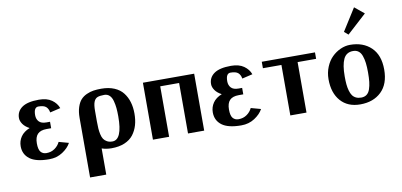

<svg xmlns="http://www.w3.org/2000/svg" viewBox="-82 -994 3060 1461"><g transform="rotate(-10 1448.5 -263.0)"><path d="M29.8 0ZM29.8 0ZM319.8 -107.9 396 -86.9Q376 -49.3 331.1 -19.8Q286.1 9.8 227.1 9.8Q125.5 9.8 77.6 -26.4Q29.8 -62.5 29.8 -125Q29.8 -165.5 52.2 -198.5Q74.7 -231.4 121.1 -250Q87.4 -267.6 70.8 -291.7Q54.2 -315.9 54.2 -338.9Q54.2 -390.1 96.4 -420.2Q138.7 -450.2 227.1 -450.2Q289.1 -450.2 326.2 -423.8Q363.3 -397.5 377 -358.9L295.9 -339.8Q291 -369.1 273.4 -384.5Q255.9 -399.9 214.8 -399.9Q179.2 -399.9 179.2 -338.9Q179.2 -308.6 197 -289.3Q214.8 -270 253.9 -270H282.2V-220.2H247.1Q199.7 -220.2 177.2 -197Q154.8 -173.8 154.8 -125Q154.8 -77.6 170.9 -58.8Q187 -40 214.8 -40Q251.5 -40 279.1 -59.6Q306.6 -79.1 319.8 -107.9Z M633.8 -2V200.2H508.8V-259.8Q508.8 -307.1 520.3 -342.3Q531.7 -377.4 550 -397.7Q568.4 -418 595.7 -430.2Q623 -442.4 649.4 -446.3Q675.8 -450.2 709 -450.2Q766.6 -450.2 809.3 -432.1Q852.1 -414.1 877 -381.8Q901.9 -349.6 913.8 -309.3Q925.8 -269 925.8 -220.2Q925.8 -171.4 914.1 -131.1Q902.3 -90.8 877.7 -58.6Q853 -26.4 810.1 -8.3Q767.1 9.8 709 9.8Q668.5 9.8 633.8 -2ZM633.8 -210Q633.8 -178.2 635.3 -156.5Q636.7 -134.8 641.8 -110.8Q647 -86.9 656.5 -72.8Q666 -58.6 683.1 -49.3Q700.2 -40 724.1 -40Q800.8 -40 800.8 -220.2Q800.8 -256.8 798.1 -284.9Q795.4 -313 787.8 -341.1Q780.3 -369.1 764.2 -384.5Q748 -399.9 724.1 -399.9Q688 -399.9 669.9 -392.1Q651.9 -384.3 642.8 -361.1Q633.8 -337.9 633.8 -292Z M1029.8 0ZM1425.8 -439.9V0H1300.8V-390.1H1154.8V0H1029.8V-439.9Z M1514.2 0ZM1514.2 0ZM1804.2 -107.9 1880.4 -86.9Q1860.4 -49.3 1815.4 -19.8Q1770.5 9.8 1711.4 9.8Q1609.9 9.8 1562 -26.4Q1514.2 -62.5 1514.2 -125Q1514.2 -165.5 1536.6 -198.5Q1559.1 -231.4 1605.5 -250Q1571.8 -267.6 1555.2 -291.7Q1538.6 -315.9 1538.6 -338.9Q1538.6 -390.1 1580.8 -420.2Q1623 -450.2 1711.4 -450.2Q1773.4 -450.2 1810.5 -423.8Q1847.7 -397.5 1861.3 -358.9L1780.3 -339.8Q1775.4 -369.1 1757.8 -384.5Q1740.2 -399.9 1699.2 -399.9Q1663.6 -399.9 1663.6 -338.9Q1663.6 -308.6 1681.4 -289.3Q1699.2 -270 1738.3 -270H1766.6V-220.2H1731.4Q1684.1 -220.2 1661.6 -197Q1639.2 -173.8 1639.2 -125Q1639.2 -77.6 1655.3 -58.8Q1671.4 -40 1699.2 -40Q1735.8 -40 1763.4 -59.6Q1791 -79.1 1804.2 -107.9Z M1948.2 0ZM2216.3 -390.1V0H2091.3V-390.1H1948.2V-439.9H2359.4V-390.1Z M2425.3 0ZM2425.3 0ZM2730.5 -220.2Q2730.5 -262.2 2726.6 -293.2Q2722.7 -324.2 2713.6 -349.4Q2704.6 -374.5 2687.7 -387.2Q2670.9 -399.9 2646.5 -399.9Q2593.8 -399.9 2572 -354.2Q2550.3 -308.6 2550.3 -220.2Q2550.3 -185.5 2552.7 -159.2Q2555.2 -132.8 2561.8 -109.6Q2568.4 -86.4 2578.9 -71.5Q2589.4 -56.6 2606.4 -48.3Q2623.5 -40 2646.5 -40Q2671.9 -40 2689 -52.7Q2706.1 -65.4 2714.8 -90.8Q2723.6 -116.2 2727.1 -146.7Q2730.5 -177.2 2730.5 -220.2ZM2631.3 9.8Q2534.7 9.8 2480 -52.2Q2425.3 -114.3 2425.3 -220.2Q2425.3 -271 2443.4 -314.9Q2461.4 -358.9 2490.7 -387.9Q2520 -417 2556.9 -433.6Q2593.8 -450.2 2631.3 -450.2Q2732.4 -450.2 2793.9 -391.1Q2855.5 -332 2855.5 -220.2Q2855.5 -108.4 2793.9 -49.3Q2732.4 9.8 2631.3 9.8ZM2603.5 -528.8ZM2603.5 -528.8ZM2711.4 -726.1 2784.7 -666 2634.3 -528.8 2603.5 -555.2Z"/></g></svg>

Font: Pfennig
Style: Bold
Weight: 700
Version: Version 20120410 ; ttfautohint (v0.8)